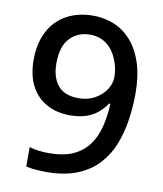

<svg xmlns="http://www.w3.org/2000/svg" viewBox="-82 -790 737 868"><g transform="rotate(10 286.0 -356.5)"><path d="M525 -409Q525 -348 516 -287.5Q507 -227 486 -173.5Q465 -120 426.5 -78.5Q388 -37 329.5 -13.5Q271 10 188 10Q168 10 141 8Q114 6 96 1V-88Q115 -82 138.5 -79Q162 -76 184 -76Q253 -76 297.5 -96.5Q342 -117 368.5 -154Q395 -191 407 -240Q419 -289 421 -344H415Q400 -321 378 -302Q356 -283 324.5 -272Q293 -261 249 -261Q188 -261 141.5 -287Q95 -313 70 -361.5Q45 -410 45 -480Q45 -556 73.5 -610.5Q102 -665 154.5 -694Q207 -723 277 -723Q329 -723 374 -704Q419 -685 453 -646Q487 -607 506 -548Q525 -489 525 -409ZM278 -636Q221 -636 185 -598Q149 -560 149 -482Q149 -418 179.5 -381Q210 -344 274 -344Q318 -344 350 -362.5Q382 -381 400 -408.5Q418 -436 418 -466Q418 -496 409 -526Q400 -556 383 -581Q366 -606 339.5 -621Q313 -636 278 -636Z"/></g></svg>

Font: Noto Sans Hebrew Medium
Style: Regular
Weight: 500
Designer: Monotype Design Team
Foundry: Monotype Imaging Inc.
Version: Version 2.003